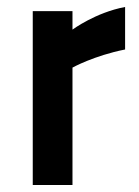

<svg xmlns="http://www.w3.org/2000/svg" viewBox="-20 -531 399 551"><path d="M74 0H188V-337C188 -337 249 -371 339 -389V-511C254 -495 188 -446 188 -446V-499H74Z"/></svg>

Font: TitilliumText22L
Style: 800 wt
Weight: 800
Designer: Campivisivi
Foundry: Campivisivi
Version: 1.000